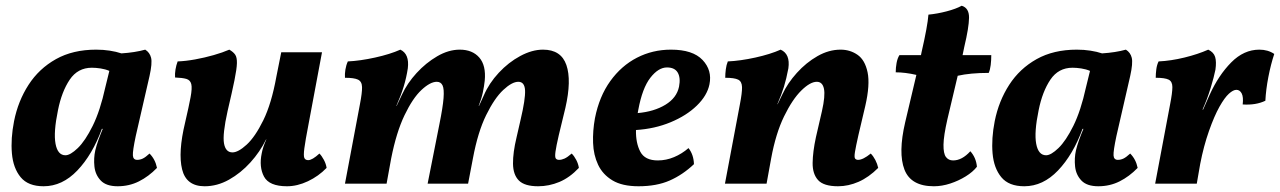

<svg xmlns="http://www.w3.org/2000/svg" viewBox="-20 -640 4460 669"><path d="M486 -467Q502 -457 506.5 -438.5Q511 -420 501 -375L453 -166Q442 -114 443 -98.5Q444 -83 458 -83Q468 -83 477.5 -87.5Q487 -92 501 -105Q521 -85 527 -55Q498 -25 464 -8Q430 9 390 9Q350 9 331 -11Q312 -31 309 -60Q306 -89 312 -116Q316 -133 323 -152.5Q330 -172 338 -191H335Q302 -101 249.5 -46Q197 9 132 9Q78 9 52 -22.5Q26 -54 21.5 -105.5Q17 -157 29 -218Q43 -288 79.5 -344.5Q116 -401 175 -434Q234 -467 315 -467Q340 -467 362.5 -463.5Q385 -460 403 -454Q450 -457 486 -467ZM182 -256Q166 -179 173.5 -139Q181 -99 208 -99Q225 -99 251 -124Q277 -149 303 -201.5Q329 -254 347 -336L361 -393Q347 -399 330.5 -401.5Q314 -404 300 -404Q251 -404 223 -362.5Q195 -321 182 -256Z M693 9Q629 9 614.5 -50Q600 -109 625 -213Q638 -269 644 -301Q650 -333 646.5 -347Q643 -361 629.5 -365Q616 -369 590 -370Q589 -383 591.5 -398Q594 -413 599 -426Q627 -427 660 -433Q693 -439 724.5 -448Q756 -457 779 -467Q793 -459 799.5 -449.5Q806 -440 805.5 -420Q805 -400 797 -360.5Q789 -321 773 -253Q755 -172 760.5 -140.5Q766 -109 790 -109Q810 -109 839.5 -136Q869 -163 897.5 -221Q926 -279 943 -373L960 -458H1102L1055 -207Q1044 -150 1040.5 -123.5Q1037 -97 1040.5 -89.5Q1044 -82 1054 -82Q1068 -82 1093 -105Q1101 -97 1108.5 -83Q1116 -69 1118 -55Q1090 -26 1053 -8.5Q1016 9 980 9Q918 9 900 -24.5Q882 -58 892 -106Q894 -117 898 -129Q902 -141 908 -154H907Q886 -111 852.5 -74Q819 -37 778 -14Q737 9 693 9Z M1855 9Q1808 9 1788 -11Q1768 -31 1767.5 -69.5Q1767 -108 1780 -162L1794 -223Q1811 -295 1809.5 -325Q1808 -355 1786 -355Q1764 -355 1733.5 -326.5Q1703 -298 1674 -239Q1645 -180 1628 -89L1611 0H1470L1511 -207Q1523 -266 1525.5 -298Q1528 -330 1522 -342.5Q1516 -355 1502 -355Q1479 -355 1448.5 -326.5Q1418 -298 1389.5 -238.5Q1361 -179 1343 -88L1327 0H1182L1234 -276Q1242 -317 1241.5 -336.5Q1241 -356 1227.5 -362.5Q1214 -369 1182 -369Q1181 -382 1183.5 -397.5Q1186 -413 1192 -426Q1235 -428 1287 -439.5Q1339 -451 1375 -467Q1407 -452 1401 -402Q1396 -369 1386.5 -338Q1377 -307 1361 -271H1362L1381 -311Q1399 -350 1431.5 -385.5Q1464 -421 1503.5 -444Q1543 -467 1582 -467Q1626 -467 1650 -439.5Q1674 -412 1669 -359Q1667 -340 1662.5 -318.5Q1658 -297 1648 -271H1649L1666 -308Q1684 -350 1718 -386.5Q1752 -423 1793 -445Q1834 -467 1872 -467Q1935 -467 1953.5 -413.5Q1972 -360 1950 -264L1927 -169Q1918 -130 1915.5 -111.5Q1913 -93 1916.5 -88Q1920 -83 1928 -83Q1937 -83 1947 -87.5Q1957 -92 1972 -105Q1981 -96 1988 -82.5Q1995 -69 1997 -55Q1965 -21 1929 -6Q1893 9 1855 9Z M2205 9Q2148 9 2114 -11.5Q2080 -32 2064 -66Q2048 -100 2046.5 -142Q2045 -184 2053 -228Q2068 -304 2106.5 -357.5Q2145 -411 2199.5 -439Q2254 -467 2318 -467Q2394 -467 2428 -431Q2462 -395 2452 -346Q2444 -307 2408 -272Q2372 -237 2316.5 -214Q2261 -191 2196 -187Q2195 -142 2211 -111.5Q2227 -81 2272 -81Q2301 -81 2328.5 -92.5Q2356 -104 2379 -124Q2397 -101 2398 -68Q2359 -31 2313.5 -11Q2268 9 2205 9ZM2204 -257Q2203 -251 2202 -246Q2259 -251 2298.5 -275Q2338 -299 2346 -338Q2352 -369 2341.5 -387Q2331 -405 2304 -405Q2274 -405 2246 -369Q2218 -333 2204 -257Z M2506 0 2558 -276Q2566 -317 2565.5 -336.5Q2565 -356 2552 -362.5Q2539 -369 2507 -369Q2507 -383 2509 -398.5Q2511 -414 2516 -426Q2560 -428 2612 -439.5Q2664 -451 2700 -467Q2734 -452 2727 -402Q2720 -365 2711.5 -337.5Q2703 -310 2689 -278V-276L2706 -311Q2724 -350 2756.5 -386Q2789 -422 2828.5 -444.5Q2868 -467 2909 -467Q2942 -467 2968 -449Q2994 -431 3003 -388Q3012 -345 2995 -271L2971 -169Q2962 -129 2959 -110.5Q2956 -92 2959.5 -87.5Q2963 -83 2970 -83Q2987 -83 3014 -105Q3023 -96 3030 -82.5Q3037 -69 3040 -55Q3007 -22 2971.5 -6.5Q2936 9 2900 9Q2850 9 2830.5 -12.5Q2811 -34 2811.5 -72.5Q2812 -111 2823 -162L2844 -253Q2856 -306 2851 -330.5Q2846 -355 2826 -355Q2803 -355 2772 -324.5Q2741 -294 2712 -234.5Q2683 -175 2667 -88L2651 0Z M3234 9Q3154 9 3131.5 -49Q3109 -107 3134 -214L3173 -379Q3134 -388 3101 -388Q3101 -404 3104 -420.5Q3107 -437 3114 -448H3189L3191 -458Q3212 -549 3215 -589Q3246 -592 3278.5 -600.5Q3311 -609 3331 -620Q3357 -612 3356.5 -578Q3356 -544 3340 -477L3334 -448H3434Q3434 -430 3432 -413.5Q3430 -397 3425 -386Q3361 -386 3317 -376L3281 -224Q3268 -167 3267.5 -136Q3267 -105 3276 -93Q3285 -81 3301 -81Q3332 -81 3361 -113Q3381 -91 3384 -59Q3370 -41 3345 -25.5Q3320 -10 3291 -0.5Q3262 9 3234 9Z M3903 -467Q3919 -457 3923.5 -438.5Q3928 -420 3918 -375L3870 -166Q3859 -114 3860 -98.5Q3861 -83 3875 -83Q3885 -83 3894.5 -87.5Q3904 -92 3918 -105Q3938 -85 3944 -55Q3915 -25 3881 -8Q3847 9 3807 9Q3767 9 3748 -11Q3729 -31 3726 -60Q3723 -89 3729 -116Q3733 -133 3740 -152.5Q3747 -172 3755 -191H3752Q3719 -101 3666.5 -46Q3614 9 3549 9Q3495 9 3469 -22.5Q3443 -54 3438.5 -105.5Q3434 -157 3446 -218Q3460 -288 3496.5 -344.5Q3533 -401 3592 -434Q3651 -467 3732 -467Q3757 -467 3779.5 -463.5Q3802 -460 3820 -454Q3867 -457 3903 -467ZM3599 -256Q3583 -179 3590.5 -139Q3598 -99 3625 -99Q3642 -99 3668 -124Q3694 -149 3720 -201.5Q3746 -254 3764 -336L3778 -393Q3764 -399 3747.5 -401.5Q3731 -404 3717 -404Q3668 -404 3640 -362.5Q3612 -321 3599 -256Z M4190 -467Q4209 -458 4214 -441.5Q4219 -425 4215 -397Q4210 -372 4198.5 -334Q4187 -296 4170 -258H4172L4195 -310Q4226 -378 4270 -422.5Q4314 -467 4368 -467Q4398 -467 4420 -452Q4408 -416 4399.5 -372Q4391 -328 4389 -289Q4356 -273 4310 -276Q4313 -302 4306.5 -314.5Q4300 -327 4288 -327Q4277 -327 4262 -313.5Q4247 -300 4229 -268Q4211 -236 4192.5 -183.5Q4174 -131 4162 -69L4150 0H4005L4057 -276Q4065 -317 4065 -336.5Q4065 -356 4052 -362.5Q4039 -369 4007 -369Q4007 -383 4009 -398.5Q4011 -414 4017 -426Q4060 -428 4107 -439.5Q4154 -451 4190 -467Z"/></svg>

Font: Vollkorn
Style: Bold Italic
Weight: 700
Italic angle: -11°
Designer: Friedrich Althausen
Foundry: Friedrich Althausen
Version: Version 5.000; ttfautohint (v1.8.3)